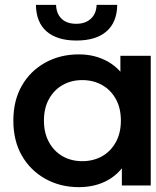

<svg xmlns="http://www.w3.org/2000/svg" viewBox="-20 -764 641 791"><path d="M305 7Q228 7 166.5 -27.5Q105 -62 70 -123Q35 -184 35 -267Q35 -350 70 -411Q105 -472 166.5 -506Q228 -540 305 -540Q371 -540 424 -510.5Q477 -481 508.5 -421Q540 -361 540 -267Q540 -174 509.5 -113.5Q479 -53 426.5 -23Q374 7 305 7ZM319 -100Q364 -100 400 -120Q436 -140 457 -178Q478 -216 478 -267Q478 -319 457 -356.5Q436 -394 400 -414Q364 -434 319 -434Q274 -434 238.5 -414Q203 -394 182 -356.5Q161 -319 161 -267Q161 -216 182 -178Q203 -140 238.5 -120Q274 -100 319 -100ZM482 0V-126L486 -268L476 -410V-534H601V0ZM295 -597Q215 -597 172 -634.5Q129 -672 128 -744H211Q212 -708 233.5 -687Q255 -666 294 -666Q332 -666 354.5 -687Q377 -708 378 -744H463Q462 -672 418.5 -634.5Q375 -597 295 -597Z"/></svg>

Font: MOST Montserrat SemiBold
Style: Regular
Weight: 600
Designer: Julieta Ulanovsky
Foundry: Julieta Ulanovsky
Version: Version 8.000;March 11, 2024;FontCreator 15.0.0.2926 64-bit